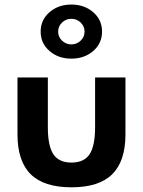

<svg xmlns="http://www.w3.org/2000/svg" viewBox="-20 -804 625 839"><path d="M56.4 -216.8V-465.5H189.1V-247.7Q189.1 -166.4 213.2 -130Q237.3 -93.6 292.3 -93.6Q347.3 -93.6 371.4 -130Q395.5 -166.4 395.5 -247.7V-465.5H528.2V-216.8Q528.2 -100 470.5 -42.7Q412.7 14.5 292.3 14.5Q171.8 14.5 114.1 -42.7Q56.4 -100 56.4 -216.8ZM196.4 -581.1Q157.7 -614.5 157.7 -665.9Q157.7 -717.3 196.4 -750.7Q235 -784.1 291.8 -784.1Q348.6 -784.1 387.3 -750.7Q425.9 -717.3 425.9 -665.9Q425.9 -614.5 387.3 -581.1Q348.6 -547.7 291.8 -547.7Q235 -547.7 196.4 -581.1ZM251.1 -705.5Q234.1 -689.1 234.1 -665.9Q234.1 -642.7 251.1 -626.4Q268.2 -610 291.8 -610Q315.5 -610 332.5 -626.4Q349.5 -642.7 349.5 -665.9Q349.5 -689.1 332.5 -705.5Q315.5 -721.8 291.8 -721.8Q268.2 -721.8 251.1 -705.5Z"/></svg>

Font: Spartan MB
Style: Bold
Weight: 700
Designer: Matt Bailey, Mirko Velimirovic
Foundry: Matt Bailey
Version: Version 1.005